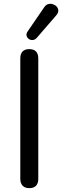

<svg xmlns="http://www.w3.org/2000/svg" viewBox="-20 -966 322 993"><path d="M131 7Q109 7 97 -5.5Q85 -18 85 -41V-664Q85 -688 97 -700Q109 -712 131 -712Q154 -712 166 -700Q178 -688 178 -664V-41Q178 -18 166.5 -5.5Q155 7 131 7ZM170 -770Q161 -760 149.5 -759Q138 -758 129 -764.5Q120 -771 117.5 -781Q115 -791 122 -802L209 -929Q218 -942 230 -945Q242 -948 254 -944Q266 -940 273.5 -931.5Q281 -923 281.5 -911.5Q282 -900 272 -888Z"/></svg>

Font: Nunito Medium
Style: Regular
Weight: 500
Designer: Vernon Adams
Foundry: Vernon Adams
Version: Version 3.601